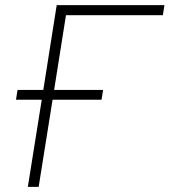

<svg xmlns="http://www.w3.org/2000/svg" viewBox="-20 -725 658 745"><path d="M88 0 142 -338H42L48 -376H148L200 -705H618L612 -666H236L190 -376H380L374 -338H184L130 0Z"/></svg>

Font: Nunito Sans ExtraLight
Style: Italic
Weight: 200
Italic angle: -9°
Designer: Vernon Adams
Foundry: Vernon Adams
Version: Version 3.006; ttfautohint (v1.8.3)